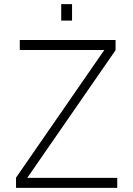

<svg xmlns="http://www.w3.org/2000/svg" viewBox="-20 -902 640 922"><path d="M57 0V-49L481 -662H75V-710H535V-661L111 -48H543V0ZM274 -803V-882H326V-803Z"/></svg>

Font: Geist Mono UltraLight
Style: Regular
Weight: 200
Monospace: yes
Designer: Basement.studio, Andrés Briganti, Mateo Zaragoza
Foundry: Basement.studio, Vercel, Andrés Briganti, Guido Ferreyra, Mateo Zaragoza
Version: Version 1.400; ttfautohint (v1.8.4.7-5d5b)